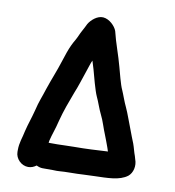

<svg xmlns="http://www.w3.org/2000/svg" viewBox="-84 -785 829 911"><g transform="rotate(10 330.5 -329.5)"><path d="M311 -81C270 -81 260 -79 231 -79H188C189 -82 189 -84 189 -87C198 -125 208 -146 218 -189C232 -243 248 -284 267 -335C280 -366 291 -402 302 -434L316 -476C319 -485 322 -493 325 -499L337 -460C345 -430 363 -361 375 -335C385 -315 398 -275 409 -254C423 -227 433 -190 445 -162L455 -136C458 -127 461 -121 462 -117C464 -110 470 -97 472 -88L473 -87H470C416 -84 369 -81 311 -81ZM112 51C126 51 139 46 151 37C161 42 171 45 181 45H229C261 47 269 43 311 43C337 43 359 42 377 41L429 39C492 37 550 38 588 9C609 -8 618 -43 606 -74L602 -88C595 -106 591 -126 584 -145C576 -164 568 -186 560 -207C547 -239 534 -279 520 -309C509 -331 497 -367 488 -387C478 -407 462 -470 456 -492C442 -546 420 -601 407 -656C399 -679 370 -708 340 -710C311 -712 283 -686 271 -666C265 -654 259 -641 252 -629C244 -615 238 -598 230 -584C217 -562 208 -543 198 -515L184 -473C168 -422 149 -378 132 -327C119 -285 109 -266 98 -219C87 -176 78 -155 68 -114C61 -78 50 -57 50 -19V-11C50 22 79 51 112 51Z"/></g></svg>

Font: Electronic
Style: Thk
Weight: 900
Version: Version 1.011